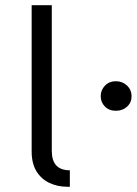

<svg xmlns="http://www.w3.org/2000/svg" viewBox="-20 -702 523 734"><path d="M101 -682H178V-125Q178 -51 247 -51V12H238Q200 12 168.8 -2.8Q137.5 -17.5 119.2 -47.5Q101 -77.5 101 -123ZM423 -278.5Q397 -278.5 381 -294.8Q365 -311 365 -334.5Q365 -357.5 381.2 -374.5Q397.5 -391.5 423 -391.5Q448 -391.5 465.5 -375Q483 -358.5 483 -334Q483 -310 465.8 -294.2Q448.5 -278.5 423 -278.5Z"/></svg>

Font: Betina Sans
Style: Regular
Weight: 400
Designer: Jonathan Pinhorn (font) & Cristiano Sobral (main changes)
Version: Version 2.001;April 28, 2021;FontCreator 13.0.0.2655 32-bit;